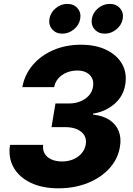

<svg xmlns="http://www.w3.org/2000/svg" viewBox="-20 -970 694 999"><path d="M283.2 9.8Q199.2 9.8 139.2 -19.3Q79.1 -48.3 50.5 -99.4Q22 -150.4 32.2 -216.3H204.6Q201.2 -190.4 212.4 -170.9Q223.6 -151.4 247.3 -140.6Q271 -129.9 303.2 -129.9Q335 -129.9 361.3 -141.1Q387.7 -152.3 404.8 -172.4Q421.9 -192.4 426.3 -218.8Q430.7 -245.1 418.9 -265.4Q407.2 -285.6 381.6 -297.1Q356 -308.6 318.4 -308.6H248L268.6 -431.6H338.9Q371.6 -431.6 398.4 -442.6Q425.3 -453.6 442.6 -473.1Q460 -492.7 463.9 -518.6Q468.3 -543.9 459.2 -562.7Q450.2 -581.5 430.4 -592.3Q410.6 -603 382.3 -603Q352.1 -603 326.4 -592.3Q300.8 -581.5 283.7 -562.3Q266.6 -543 261.7 -516.6H96.2Q107.9 -581.5 150.1 -631.3Q192.4 -681.2 257.3 -709.2Q322.3 -737.3 400.9 -737.3Q478.5 -737.3 533.9 -710.2Q589.4 -683.1 615.5 -636.5Q641.6 -589.8 631.8 -530.3Q622.1 -469.2 575.2 -429Q528.3 -388.7 464.4 -378.9L463.9 -374Q518.1 -367.7 551.5 -344.7Q585 -321.8 598.4 -286.1Q611.8 -250.5 604 -206.1Q593.8 -143.1 549.6 -94.2Q505.4 -45.4 436.5 -17.8Q367.7 9.8 283.2 9.8ZM525.4 -794.9Q491.7 -794.9 472.2 -817.6Q452.6 -840.3 458 -872.6Q463.4 -904.8 490.5 -927.2Q517.6 -949.7 551.3 -949.7Q584.5 -949.7 604.2 -927.2Q624 -904.8 618.7 -872.6Q613.3 -840.3 585.9 -817.6Q558.6 -794.9 525.4 -794.9ZM304.2 -794.9Q271 -794.9 251.5 -817.6Q231.9 -840.3 237.3 -872.6Q242.7 -904.8 269.8 -927.2Q296.9 -949.7 330.1 -949.7Q363.8 -949.7 383.3 -927.2Q402.8 -904.8 397.5 -872.6Q392.1 -840.3 365 -817.6Q337.9 -794.9 304.2 -794.9Z"/></svg>

Font: Inter 16pt ExtraBold
Style: Italic
Weight: 800
Italic angle: -9.3988°
Version: Version 4.001;git-66647c0bb